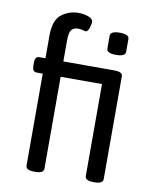

<svg xmlns="http://www.w3.org/2000/svg" viewBox="-85 -820 710 887"><g transform="rotate(10 270.0 -377.0)"><path d="M97 -20V-451H68Q58 -451 53 -458Q48 -465 48 -481V-493Q48 -509 53 -516Q58 -523 68 -523H97V-629Q97 -702 132 -729Q167 -756 211 -756Q237 -756 258.5 -748Q280 -740 280 -725Q280 -714 274 -696Q268 -678 258 -678Q255 -678 245.5 -681Q236 -684 222 -684Q202 -684 191.5 -671.5Q181 -659 181 -621V-523H419Q459 -523 459 -503V-20Q459 2 419 2H415Q375 2 375 -20V-451H181V-20Q181 2 141 2H137Q97 2 97 -20ZM371 -617V-677Q371 -699 415 -699Q459 -699 459 -677V-617Q459 -595 415 -595Q371 -595 371 -617Z"/></g></svg>

Font: Asap Condensed
Style: Regular
Weight: 400
Designer: Pablo Cosgaya
Foundry: Omnibus-Type
Version: Version 1.010; ttfautohint (v1.8)